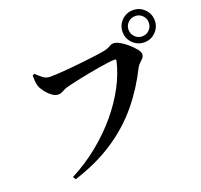

<svg xmlns="http://www.w3.org/2000/svg" viewBox="-149 -1017 1299 1239"><g transform="rotate(-20 500.0 -397.0)"><path d="M774.8 -736.6Q774.8 -782.5 807.1 -814.7Q839.5 -846.9 885.4 -846.9Q931.3 -846.9 963.5 -814.7Q995.7 -782.5 995.7 -736.6Q995.7 -690.7 963.5 -658.4Q931.3 -626.1 885.4 -626.1Q839.5 -626.1 807.1 -658.4Q774.8 -690.7 774.8 -736.6ZM815.8 -736.6Q815.8 -707.8 836.2 -687.4Q856.6 -667 885.4 -667Q914.6 -667 934.7 -687.4Q954.7 -707.8 954.7 -736.6Q954.7 -765.9 934.7 -785.9Q914.6 -806 885.4 -806Q856.6 -806 836.2 -785.9Q815.8 -765.9 815.8 -736.6ZM238 -625.2Q258 -625.2 290.3 -626.9Q322.5 -628.7 361.6 -632.1Q400.7 -635.5 441 -639.9Q481.4 -644.3 518.2 -648.6Q554.9 -652.9 582.8 -657Q610.7 -661.1 623.9 -663.9Q644.8 -668.8 655 -674.4Q665.1 -680 673.2 -684.4Q681.2 -688.7 694.5 -688.7Q712.3 -688.7 737.6 -674.4Q762.9 -660.1 787.5 -638.5Q812.1 -616.9 828.9 -595.8Q845.7 -574.7 845.7 -561.3Q845.7 -544.6 835.8 -533.4Q825.8 -522.3 813.6 -511.5Q801.3 -500.8 792.8 -484.5Q732.9 -362.9 648.6 -260.4Q564.3 -157.8 446.2 -78.7Q328.1 0.5 165.7 52.7L154 33.1Q256.7 -20.2 343.6 -90.9Q430.6 -161.6 498.3 -242.6Q566 -323.5 610.9 -408.4Q655.8 -493.3 674.3 -575.3Q676.1 -582 673.4 -584.5Q670.7 -587 665.4 -587Q648.6 -587 620.8 -583.6Q593.1 -580.3 558.8 -574.3Q524.5 -568.4 488.6 -561.8Q452.7 -555.2 419.7 -548.2Q386.7 -541.2 360.4 -535.1Q334.1 -529.1 320.1 -525.3Q302.5 -521.3 284.4 -510.4Q266.4 -499.4 248.7 -499.4Q226.5 -499.4 203.4 -517.3Q180.4 -535.3 162.7 -559.5Q145.1 -583.7 140.1 -602.5Q135.3 -621.4 134.5 -636.9Q133.7 -652.4 133.9 -672L148.3 -677.8Q169 -657.1 189.8 -641.2Q210.5 -625.2 238 -625.2Z"/></g></svg>

Font: Noto Serif HK
Style: Regular
Weight: 200
Designer: Ryoko NISHIZUKA 西塚涼子 (kana & ideographs); Frank Grießhammer (Latin, Greek & Cyrillic); Wenlong ZHANG 张文龙 (bopomofo); San
Foundry: Adobe
Version: Version 2.001;hotconv 1.1.0;makeotfexe 2.6.0